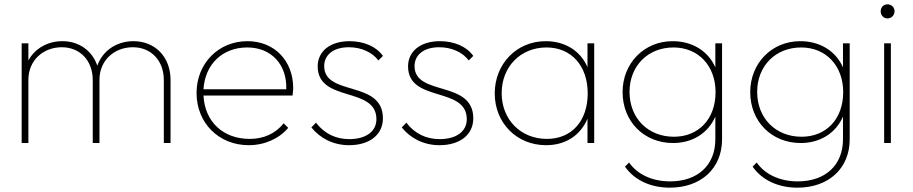

<svg xmlns="http://www.w3.org/2000/svg" viewBox="-20 -660 4212 886"><path d="M80 0H111V-292C111 -382 180 -442 265 -442C349 -442 408 -381 408 -290V0H439V-292C439 -382 508 -442 593 -442C677 -442 736 -381 736 -290V0H767V-291C767 -399 694 -470 596 -470C519 -470 454 -427 429 -357C405 -427 344 -470 268 -470C199 -470 141 -436 111 -381V-460H80Z M1128 10C1202 10 1269 -21 1310 -70L1289 -91C1251 -43 1196 -19 1132 -19C1009 -19 925 -99 919 -219H1330C1332 -236 1333 -248 1333 -253C1333 -381 1245 -470 1122 -470C987 -470 887 -366 887 -231C887 -93 989 10 1128 10ZM919 -248C926 -363 1006 -441 1121 -441C1233 -441 1305 -361 1301 -248Z M1591 10C1685 10 1747 -38 1747 -114C1747 -292 1476 -214 1476 -355C1476 -404 1515 -442 1590 -442C1648 -442 1699 -418 1726 -381L1747 -402C1716 -446 1658 -470 1593 -470C1502 -470 1446 -422 1446 -354C1446 -185 1717 -263 1717 -110C1717 -53 1668 -18 1592 -18C1531 -18 1478 -42 1438 -94L1417 -72C1456 -23 1517 10 1591 10Z M2008 10C2102 10 2164 -38 2164 -114C2164 -292 1893 -214 1893 -355C1893 -404 1932 -442 2007 -442C2065 -442 2116 -418 2143 -381L2164 -402C2133 -446 2075 -470 2010 -470C1919 -470 1863 -422 1863 -354C1863 -185 2134 -263 2134 -110C2134 -53 2085 -18 2009 -18C1948 -18 1895 -42 1855 -94L1834 -72C1873 -23 1934 10 2008 10Z M2500 10C2590 10 2658 -35 2691 -112V0H2722V-460H2691V-350C2659 -425 2588 -470 2498 -470C2364 -470 2263 -365 2263 -229C2263 -93 2364 10 2500 10ZM2295 -230C2295 -352 2382 -441 2502 -441C2616 -441 2692 -357 2692 -229C2692 -102 2618 -19 2504 -19C2383 -19 2295 -108 2295 -230Z M3071 206C3215 206 3312 117 3312 -17V-460H3281V-349C3248 -425 3174 -470 3084 -470C2952 -470 2853 -368 2853 -235C2853 -99 2952 0 3086 0C3176 0 3248 -46 3281 -122V-17C3281 102 3200 177 3072 177C2986 177 2919 142 2883 90L2864 109C2908 172 2983 206 3071 206ZM2885 -236C2885 -355 2969 -441 3088 -441C3203 -441 3282 -356 3282 -235C3282 -111 3204 -29 3090 -29C2970 -29 2885 -115 2885 -236Z M3660 206C3804 206 3901 117 3901 -17V-460H3870V-349C3837 -425 3763 -470 3673 -470C3541 -470 3442 -368 3442 -235C3442 -99 3541 0 3675 0C3765 0 3837 -46 3870 -122V-17C3870 102 3789 177 3661 177C3575 177 3508 142 3472 90L3453 109C3497 172 3572 206 3660 206ZM3474 -236C3474 -355 3558 -441 3677 -441C3792 -441 3871 -356 3871 -235C3871 -111 3793 -29 3679 -29C3559 -29 3474 -115 3474 -236Z M4060 0H4091V-460H4060ZM4044 -608C4044 -590 4057 -575 4075 -575C4094 -575 4108 -590 4108 -608C4108 -626 4094 -640 4075 -640C4057 -640 4044 -626 4044 -608Z"/></svg>

Font: MV Cash Thin
Style: Regular
Weight: 100
Designer: Rodrigo Fuenzalida
Foundry: fragTYPE
Version: Version 1.100;Glyphs 3.1.2 (3151)